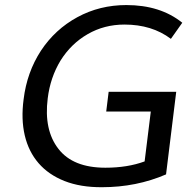

<svg xmlns="http://www.w3.org/2000/svg" viewBox="-20 -744 786 774"><path d="M391.1 10.7Q304.7 11.2 240.2 -14.2Q175.8 -39.6 135.5 -86.2Q95.2 -132.8 79.8 -198.2Q64.5 -263.7 75.2 -343.8Q88.4 -452.6 145 -539.6Q202.1 -626 292 -674.8Q381.8 -723.6 489.3 -723.6Q626.5 -723.6 714.8 -652.3L668.9 -587.4Q592.3 -645 481.9 -645Q400.4 -645 333.5 -606.4Q266.6 -567.9 224.1 -500Q182.6 -431.6 172.4 -347.7Q156.2 -219.7 215.8 -143.6Q274.4 -67.9 404.8 -67.9Q494.1 -67.9 563 -93.3L587.9 -294.4H408.2L418 -374H690.4L649.4 -41Q529.8 10.7 391.1 10.7Z"/></svg>

Font: Ride
Style: Italic
Weight: 400
Version: Version 3.000